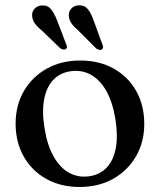

<svg xmlns="http://www.w3.org/2000/svg" viewBox="-20 -713 620 744"><path d="M291.5 -478.5Q364.5 -478.5 420.5 -447.2Q476.5 -416 507.8 -360.5Q539 -305 539 -232.5Q539 -162.5 507 -107.2Q475 -52 418.8 -20.2Q362.5 11.5 288 11.5Q215 11.5 159.2 -19.8Q103.5 -51 72 -106.5Q40.5 -162 40.5 -234Q40.5 -305 72.5 -360Q104.5 -415 160.8 -446.8Q217 -478.5 291.5 -478.5ZM326 -30Q367.5 -36 393.8 -64Q420 -92 428.8 -140Q437.5 -188 427 -253Q416 -318.5 391.5 -361.5Q367 -404.5 331.5 -423.8Q296 -443 253.5 -437Q212 -431 185.8 -402.8Q159.5 -374.5 150.8 -326.8Q142 -279 153 -214Q163.5 -149 188.2 -105.8Q213 -62.5 248.2 -43.2Q283.5 -24 326 -30ZM201 -634.5 236 -543Q239 -537 239.5 -532Q240 -527 235.5 -523Q231.5 -520 225.5 -521Q219.5 -522 214 -525.5L143.5 -593.5Q126 -607.5 115.8 -621Q105.5 -634.5 104.5 -651.5Q103 -667 113.8 -679Q124.5 -691 143 -692Q165 -693 177.8 -677.2Q190.5 -661.5 201 -634.5ZM343 -633 376.5 -541.5Q379.5 -535 379.5 -530Q379.5 -525 375 -522Q371 -518.5 365 -519.8Q359 -521 353.5 -524.5L283.5 -594.5Q267 -608.5 257.2 -622.2Q247.5 -636 246.5 -653Q246 -669 257 -680.5Q268 -692 286.5 -692.5Q308.5 -693 321 -676.8Q333.5 -660.5 343 -633Z"/></svg>

Font: Fraunces 20pt
Style: Regular
Weight: 400
Version: Version 1.000;[b76b70a41]